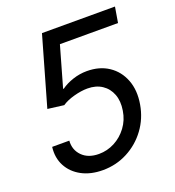

<svg xmlns="http://www.w3.org/2000/svg" viewBox="-134 -833 860 946"><g transform="rotate(-20 296.0 -359.5)"><path d="M244.6 9.8Q180.7 9.8 134 -15.4Q87.4 -40.5 64.2 -84.2Q41 -127.9 47.9 -183.6H137.7Q134.3 -135.7 165.8 -103.8Q197.3 -71.8 253.4 -71.8Q296.9 -71.8 335.7 -92Q374.5 -112.3 401.6 -148.7Q428.7 -185.1 436 -232.4Q443.8 -280.3 429.9 -316.7Q416 -353 384.8 -373.8Q353.5 -394.5 309.1 -394.5Q276.4 -394.5 237.8 -384Q199.2 -373.5 174.3 -356.4L89.4 -367.2L192.4 -727.5H575.2L561.5 -646H256.8L196.3 -433.6H200.2Q225.6 -452.1 261.7 -464.1Q297.9 -476.1 335.4 -476.1Q401.9 -476.1 449 -444.6Q496.1 -413.1 517.3 -357.9Q538.6 -302.7 526.4 -231.4Q514.6 -162.1 474.4 -107.4Q434.1 -52.7 374.3 -21.5Q314.5 9.8 244.6 9.8Z"/></g></svg>

Font: Inter
Style: Italic
Weight: 400
Italic angle: -9.3988°
Designer: Rasmus Andersson
Foundry: rsms
Version: Version 4.001;git-66647c0bb